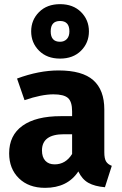

<svg xmlns="http://www.w3.org/2000/svg" viewBox="-20 -887 586 924"><path d="M168 -829Q206 -867 269 -867Q332 -867 370 -829Q408 -791 408 -736Q408 -681 370 -643Q332 -605 269 -605Q206 -605 168 -643Q130 -681 130 -736Q130 -791 168 -829ZM269 -686Q289 -686 301.5 -699Q314 -712 314 -736Q314 -786 269 -786Q224 -786 224 -736Q224 -686 269 -686ZM482 -154Q482 -124 490.5 -110Q499 -96 518 -89L485 14Q436 10 405.5 -7Q375 -24 357 -62Q305 17 197 17Q118 17 71 -29Q24 -75 24 -149Q24 -236 88.5 -282Q153 -328 273 -328H327V-351Q327 -398 307 -415.5Q287 -433 237 -433Q180 -433 98 -405L62 -509Q167 -548 262 -548Q376 -548 429 -501Q482 -454 482 -360ZM243 -96Q296 -96 327 -146V-241H288Q182 -241 182 -163Q182 -131 198 -113.5Q214 -96 243 -96Z"/></svg>

Font: Fira Sans
Style: Bold
Weight: 700
Designer: bBox Type GmbH & Carrois Corporate GbR & Edenspiekermann AG
Foundry: bBox Type GmbH & Carrois Corporate GbR & Edenspiekermann AG
Version: Version 4.301;PS 004.301;hotconv 1.0.88;makeotf.lib2.5.64775